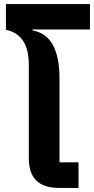

<svg xmlns="http://www.w3.org/2000/svg" viewBox="-20 -919 460 939"><path d="M268 0Q121 0 121 -144V-601Q121 -751 9 -773V-899H420V-775H139V-770Q271 -748 271 -534V-125H364V0Z"/></svg>

Font: Anuphan
Style: Bold
Weight: 700
Designer: Mike Abbink, Paul van der Laan, Pieter van Rosmalen, Mint Tantisuwanna
Foundry: Bold Monday; Cadson Demak
Version: Version 3.002;hotconv 1.0.109;makeotfexe 2.5.65596